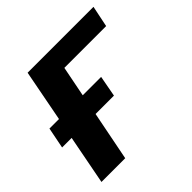

<svg xmlns="http://www.w3.org/2000/svg" viewBox="-142 -655 783 783"><g transform="rotate(-45 249.5 -264.0)"><path d="M21 -304H76L119 -528H499L480 -436H239L213 -304H319L302 -213H196L154 0H17L58 -213H3Z"/></g></svg>

Font: Libra Sans Modern
Style: Bold Italic
Weight: 700
Italic angle: -12°
Foundry: Stefan Peev, Context Ltd
Version: Version 1.000